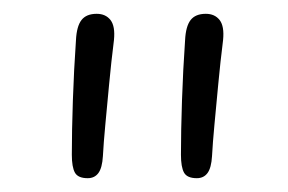

<svg xmlns="http://www.w3.org/2000/svg" viewBox="-20 -804 417 278"><path d="M90 -746Q91 -766 98 -775Q105 -784 120 -784Q133 -784 140 -775Q147 -766 145 -746Q141 -714 138 -682Q135 -650 132.5 -623.5Q130 -597 129 -578Q128 -561 122.5 -553.5Q117 -546 107 -546Q93 -546 88.5 -554Q84 -562 84 -580Q84 -614 85.5 -658.5Q87 -703 90 -746ZM248 -746Q249 -766 256 -775Q263 -784 278 -784Q291 -784 298 -775Q305 -766 303 -746Q299 -714 296 -682Q293 -650 290.5 -623.5Q288 -597 287 -578Q286 -561 280.5 -553.5Q275 -546 265 -546Q251 -546 246.5 -554Q242 -562 242 -580Q242 -614 243.5 -658.5Q245 -703 248 -746Z"/></svg>

Font: Playpen Sans ExtraLight
Style: Regular
Weight: 250
Designer: Laura Meseguer, Veronika Burian, José Scaglione
Foundry: TypeTogether
Version: Version 1.001